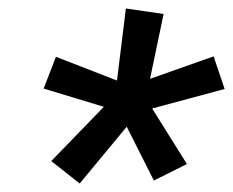

<svg xmlns="http://www.w3.org/2000/svg" viewBox="-20 -797 550 453"><path d="M168 -364 101 -417 225 -545 83 -588 112 -663 256 -607 277 -777 366 -764 334 -611 484 -664 510 -587 339 -541 421 -410 343 -371 279 -498Z"/></svg>

Font: Iosevka Slab Medium
Style: Italic
Weight: 500
Italic angle: -9°
Monospace: yes
Designer: Belleve Invis
Foundry: Belleve Invis
Version: Version 11.1.0; ttfautohint (v1.8.3)